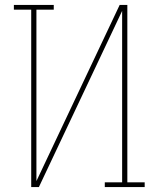

<svg xmlns="http://www.w3.org/2000/svg" viewBox="-20 -755 640 775"><path d="M106 0V-716H36V-735H197V-716H127V-24L463 -735H494V-19H564V0H403V-19H473V-711L137 0Z"/></svg>

Font: Iosevka Curly Slab ThEx
Style: Regular
Weight: 100
Width: 7
Monospace: yes
Designer: Belleve Invis
Foundry: Belleve Invis
Version: Version 11.1.0; ttfautohint (v1.8.3)